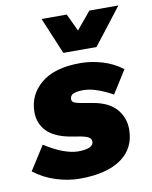

<svg xmlns="http://www.w3.org/2000/svg" viewBox="-81 -757 655 827"><g transform="rotate(-10 247.0 -343.0)"><path d="M202 10Q152 10 99 -6.5Q46 -23 2 -57L69 -162Q114 -133 150.5 -120Q187 -107 214 -107Q248 -107 265 -115Q282 -123 282 -139Q282 -149 272.5 -156Q263 -163 238 -168L186 -177Q121 -190 89.5 -223.5Q58 -257 58 -306Q58 -381 116.5 -430.5Q175 -480 289 -480Q336 -480 385 -465.5Q434 -451 472 -421L409 -321Q380 -338 345.5 -350.5Q311 -363 281 -363Q252 -363 237.5 -356Q223 -349 223 -334Q223 -324 231.5 -319Q240 -314 263 -310L315 -301Q382 -289 414.5 -251.5Q447 -214 447 -163Q447 -80 383 -35Q319 10 202 10ZM225 -536 158 -696H268L304 -620L367 -696H494L370 -536Z"/></g></svg>

Font: Gantari ExtraBold
Style: Italic
Weight: 800
Italic angle: -10°
Designer: Anugrah Pasau
Foundry: Lafontype
Version: Version 1.000